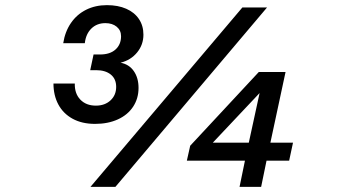

<svg xmlns="http://www.w3.org/2000/svg" viewBox="-20 -727 1340 747"><path d="M188 -402H271Q270 -363 292.5 -339.5Q315 -316 353 -316Q388 -316 410 -336.5Q432 -357 432 -389Q432 -420 411 -437Q390 -454 354 -454H331L344 -515H369Q408 -515 429.5 -534.5Q451 -554 451 -586Q451 -609 434 -623Q417 -637 390 -637Q357 -637 335.5 -616Q314 -595 310 -559H226Q233 -604 256 -637.5Q279 -671 315 -689Q351 -707 396 -707Q439 -707 471 -693Q503 -679 520.5 -653Q538 -627 538 -592Q538 -553 513.5 -523Q489 -493 449 -483Q482 -477 500.5 -450.5Q519 -424 519 -385Q519 -344 498 -312Q477 -280 438.5 -262.5Q400 -245 350 -245Q299 -245 262.5 -265Q226 -285 207 -320.5Q188 -356 188 -402ZM923 -698H1019L429 0H332ZM933 -102H707L720 -160L987 -447H1091L1032 -172H1120L1105 -102H1017L996 0H912ZM948 -172 990 -365 808 -172Z"/></svg>

Font: Azeret Mono
Style: Italic
Weight: 400
Italic angle: -12°
Designer: Martin Vácha
Foundry: Displaay
Version: Version 1.000; Glyphs 3.0.3, build 3074